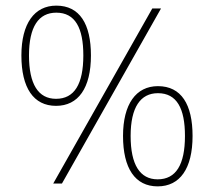

<svg xmlns="http://www.w3.org/2000/svg" viewBox="-20 -652 760 682"><path d="M179 -276C258 -276 303 -339 303 -455C303 -567 263 -632 180 -632C102 -632 56 -568 56 -455C56 -340 99 -276 179 -276ZM521 -622 169 0H200L552 -622ZM179 -301C116 -301 83 -353 83 -455C83 -557 117 -607 180 -607C247 -607 276 -553 276 -455C276 -353 244 -301 179 -301ZM540 10C619 10 664 -53 664 -169C664 -281 624 -346 541 -346C463 -346 417 -282 417 -169C417 -54 460 10 540 10ZM540 -15C477 -15 444 -67 444 -169C444 -271 479 -321 541 -321C608 -321 637 -267 637 -169C637 -67 605 -15 540 -15Z"/></svg>

Font: Noto Sans Gurmukhi SemiCondensed Thin
Style: Regular
Weight: 100
Width: 4
Designer: Jelle Bosma - Monotype Design Team
Foundry: Monotype Imaging Inc.
Version: Version 2.004